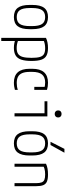

<svg xmlns="http://www.w3.org/2000/svg" viewBox="980 -1810 1040 3040"><g transform="rotate(90 1500.0 -290.0)"><path d="M250 10Q151 10 104.5 -50.5Q58 -111 58 -240V-280Q58 -409 104.5 -469.5Q151 -530 250 -530Q349 -530 395.5 -469.5Q442 -409 442 -280V-240Q442 -111 395.5 -50.5Q349 10 250 10ZM250 -35Q326 -35 359.5 -83.5Q393 -132 393 -242V-278Q393 -388 359.5 -436.5Q326 -485 250 -485Q175 -485 141 -436.5Q107 -388 107 -278V-242Q107 -132 141 -83.5Q175 -35 250 -35Z M580 -498Q646 -530 740 -530Q816 -530 861 -505.5Q906 -481 925.5 -424.5Q945 -368 945 -270Q945 -169 924.5 -107Q904 -45 858 -17.5Q812 10 738 10Q697 10 661.5 2.5Q626 -5 599 -16L614 -60Q643 -47 675.5 -40.5Q708 -34 741 -34Q799 -34 833 -56.5Q867 -79 881.5 -130.5Q896 -182 896 -270Q896 -353 882.5 -400Q869 -447 836 -466Q803 -485 744 -485Q708 -485 675.5 -478.5Q643 -472 614 -458L629 -489V210H580Z M1289 10Q1069 10 1069 -240V-280Q1069 -530 1290 -530Q1353 -530 1403 -514V-313H1355V-505L1376 -472Q1355 -478 1332 -481.5Q1309 -485 1286 -485Q1200 -485 1159 -435Q1118 -385 1118 -278V-242Q1118 -170 1136.5 -124Q1155 -78 1193.5 -56.5Q1232 -35 1293 -35Q1321 -35 1348.5 -39Q1376 -43 1403 -52V-6Q1377 1 1348.5 5.5Q1320 10 1289 10Z M1773 0V-475H1583V-520H1823V0ZM1784 -636Q1759 -636 1743.5 -651Q1728 -666 1728 -690Q1728 -716 1743.5 -730.5Q1759 -745 1784 -745Q1809 -745 1824.5 -730.5Q1840 -716 1840 -690Q1840 -666 1824.5 -651Q1809 -636 1784 -636Z M2250 10Q2151 10 2104.5 -50.5Q2058 -111 2058 -240V-280Q2058 -409 2104.5 -469.5Q2151 -530 2250 -530Q2349 -530 2395.5 -469.5Q2442 -409 2442 -280V-240Q2442 -111 2395.5 -50.5Q2349 10 2250 10ZM2250 -35Q2326 -35 2359.5 -83.5Q2393 -132 2393 -242V-278Q2393 -388 2359.5 -436.5Q2326 -485 2250 -485Q2175 -485 2141 -436.5Q2107 -388 2107 -278V-242Q2107 -132 2141 -83.5Q2175 -35 2250 -35ZM2276 -570H2225L2337 -790H2398Z M2572 -498Q2608 -515 2649 -522.5Q2690 -530 2742 -530Q2813 -530 2854 -513Q2895 -496 2911.5 -454.5Q2928 -413 2928 -340V0H2880V-338Q2880 -397 2868 -428.5Q2856 -460 2826.5 -472.5Q2797 -485 2742 -485Q2715 -485 2691.5 -482Q2668 -479 2646.5 -472.5Q2625 -466 2602 -454L2620 -486V0H2572Z"/></g></svg>

Font: M PLUS Code Latin Light
Style: Regular
Weight: 300
Designer: Coji Morishita
Foundry: UNDERFOREST DESIGN
Version: Version 1.002; ttfautohint (v1.8.3)